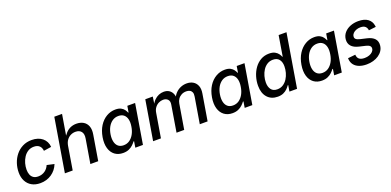

<svg xmlns="http://www.w3.org/2000/svg" viewBox="-1 -1587 5008 2458"><g transform="rotate(-20 2503.0 -358.5)"><path d="M256.3 11.2Q189 11.2 140.4 -16.4Q91.8 -43.9 65.7 -94.2Q39.6 -144.5 39.6 -211.4Q39.6 -274.9 59.6 -335Q79.6 -395 117.9 -442.9Q156.2 -490.7 211.4 -518.8Q266.6 -546.9 336.4 -546.9Q380.4 -546.9 417 -535.2Q453.6 -523.4 480.7 -501.2Q507.8 -479 523.7 -448Q539.6 -417 542 -378.4L438.5 -362.8Q436.5 -383.8 429.4 -400.9Q422.4 -418 409.4 -430.4Q396.5 -442.9 377.9 -449.7Q359.4 -456.5 334.5 -456.5Q288.1 -456.5 252.9 -434.6Q217.8 -412.6 194.1 -376.2Q170.4 -339.8 158.4 -296.6Q146.5 -253.4 146.5 -210.9Q146.5 -172.9 158.2 -142.8Q169.9 -112.8 195.1 -95.9Q220.2 -79.1 259.3 -79.1Q285.6 -79.1 308.8 -86.4Q332 -93.8 351.3 -107.2Q370.6 -120.6 385 -139.2Q399.4 -157.7 408.2 -179.7L507.8 -157.7Q492.7 -118.7 467.8 -87.6Q442.9 -56.6 410.2 -34.4Q377.4 -12.2 338.6 -0.5Q299.8 11.2 256.3 11.2Z M750.5 -317.4 698.2 0H591.8L712.4 -727.5H817.9L764.6 -406.7H748Q772.5 -455.6 802 -486.3Q831.5 -517.1 867.4 -532Q903.3 -546.9 945.8 -546.9Q1000.5 -546.9 1040 -523.4Q1079.6 -500 1096.9 -454.3Q1114.3 -408.7 1102.5 -341.3L1045.9 0H939L993.7 -328.1Q1003.9 -388.2 978.3 -420.9Q952.6 -453.6 899.4 -453.6Q863.8 -453.6 832.5 -438Q801.3 -422.4 779.8 -392.3Q758.3 -362.3 750.5 -317.4Z M1384.3 10.7Q1317.9 10.7 1272.2 -23.4Q1226.6 -57.6 1208 -120.4Q1189.5 -183.1 1203.6 -269Q1218.3 -356 1257.8 -418Q1297.4 -480 1354.5 -513.4Q1411.6 -546.9 1477.1 -546.9Q1523.9 -546.9 1552.2 -531.7Q1580.6 -516.6 1595.9 -494.9Q1611.3 -473.1 1619.1 -453.6H1624.5L1638.7 -539.1H1744.6L1655.3 0H1551.3L1564.9 -83.5H1557.6Q1542.5 -63 1519.5 -41Q1496.6 -19 1463.4 -4.2Q1430.2 10.7 1384.3 10.7ZM1423.3 -80.1Q1468.8 -80.1 1504.2 -104.2Q1539.6 -128.4 1563.5 -170.9Q1587.4 -213.4 1596.2 -269.5Q1606 -326.2 1596.2 -367.9Q1586.4 -409.7 1558.6 -432.9Q1530.8 -456.1 1485.4 -456.1Q1439 -456.1 1403.1 -431.9Q1367.2 -407.7 1344 -366Q1320.8 -324.2 1312 -269.5Q1303.2 -214.8 1312.5 -171.9Q1321.8 -128.9 1349.6 -104.5Q1377.4 -80.1 1423.3 -80.1Z M1793.9 0 1883.3 -539.1H1985.4L1967.3 -416.5L1958.5 -419.4Q1978 -464.8 2006.6 -493.2Q2035.2 -521.5 2068.6 -535.2Q2102.1 -548.8 2136.2 -548.8Q2177.7 -548.8 2206.3 -531Q2234.9 -513.2 2250 -482.2Q2265.1 -451.2 2266.6 -410.2L2253.4 -417Q2271 -459.5 2301 -488.8Q2331.1 -518.1 2369.1 -533.4Q2407.2 -548.8 2448.7 -548.8Q2498.5 -548.8 2535.2 -526.9Q2571.8 -504.9 2588.9 -462.6Q2606 -420.4 2595.7 -358.4L2536.1 0H2429.7L2488.8 -355Q2495.1 -392.1 2485.4 -414.1Q2475.6 -436 2455.3 -445.6Q2435.1 -455.1 2409.2 -455.1Q2373 -455.1 2344.2 -439.9Q2315.4 -424.8 2297.4 -398.7Q2279.3 -372.6 2273.9 -339.8L2217.3 0H2112.8L2172.4 -361.8Q2180.2 -406.2 2157.5 -430.7Q2134.8 -455.1 2094.2 -455.1Q2063 -455.1 2033.4 -440.4Q2003.9 -425.8 1982.7 -397.7Q1961.4 -369.6 1955.1 -329.1L1900.4 0Z M2874.5 10.7Q2808.1 10.7 2762.5 -23.4Q2716.8 -57.6 2698.2 -120.4Q2679.7 -183.1 2693.8 -269Q2708.5 -356 2748 -418Q2787.6 -480 2844.7 -513.4Q2901.9 -546.9 2967.3 -546.9Q3014.2 -546.9 3042.5 -531.7Q3070.8 -516.6 3086.2 -494.9Q3101.6 -473.1 3109.4 -453.6H3114.7L3128.9 -539.1H3234.9L3145.5 0H3041.5L3055.2 -83.5H3047.9Q3032.7 -63 3009.8 -41Q2986.8 -19 2953.6 -4.2Q2920.4 10.7 2874.5 10.7ZM2913.6 -80.1Q2959 -80.1 2994.4 -104.2Q3029.8 -128.4 3053.7 -170.9Q3077.6 -213.4 3086.4 -269.5Q3096.2 -326.2 3086.4 -367.9Q3076.7 -409.7 3048.8 -432.9Q3021 -456.1 2975.6 -456.1Q2929.2 -456.1 2893.3 -431.9Q2857.4 -407.7 2834.2 -366Q2811 -324.2 2802.2 -269.5Q2793.5 -214.8 2802.7 -171.9Q2812 -128.9 2839.8 -104.5Q2867.7 -80.1 2913.6 -80.1Z M3490.7 10.7Q3402.8 10.7 3350.8 -47.1Q3298.8 -105 3298.8 -206.1Q3298.8 -269 3317.1 -329.8Q3335.4 -390.6 3370.6 -439.7Q3405.8 -488.8 3456.1 -517.8Q3506.3 -546.9 3570.8 -546.9Q3619.1 -546.9 3648.7 -531Q3678.2 -515.1 3694.3 -492.7Q3710.4 -470.2 3718.3 -450.2H3723.1L3768.6 -727.5H3875.5L3754.9 0H3650.9L3665 -83.5H3658.2Q3643.6 -61.5 3621.6 -39.8Q3599.6 -18.1 3567.4 -3.7Q3535.2 10.7 3490.7 10.7ZM3516.6 -80.1Q3562 -80.1 3596.4 -102.3Q3630.9 -124.5 3654.3 -160.9Q3677.7 -197.3 3689.7 -241Q3701.7 -284.7 3701.7 -327.6Q3701.7 -387.2 3673.8 -421.6Q3646 -456.1 3590.8 -456.1Q3545.9 -456.1 3511.5 -434.3Q3477.1 -412.6 3453.9 -376.7Q3430.7 -340.8 3418.7 -297.6Q3406.7 -254.4 3406.7 -211.4Q3406.7 -151.9 3434.1 -116Q3461.4 -80.1 3516.6 -80.1Z M4093.3 10.7Q4026.9 10.7 3981.2 -23.4Q3935.5 -57.6 3917 -120.4Q3898.4 -183.1 3912.6 -269Q3927.2 -356 3966.8 -418Q4006.3 -480 4063.5 -513.4Q4120.6 -546.9 4186 -546.9Q4232.9 -546.9 4261.2 -531.7Q4289.6 -516.6 4304.9 -494.9Q4320.3 -473.1 4328.1 -453.6H4333.5L4347.7 -539.1H4453.6L4364.3 0H4260.3L4273.9 -83.5H4266.6Q4251.5 -63 4228.5 -41Q4205.6 -19 4172.4 -4.2Q4139.2 10.7 4093.3 10.7ZM4132.3 -80.1Q4177.7 -80.1 4213.1 -104.2Q4248.5 -128.4 4272.5 -170.9Q4296.4 -213.4 4305.2 -269.5Q4314.9 -326.2 4305.2 -367.9Q4295.4 -409.7 4267.6 -432.9Q4239.7 -456.1 4194.3 -456.1Q4147.9 -456.1 4112.1 -431.9Q4076.2 -407.7 4053 -366Q4029.8 -324.2 4021 -269.5Q4012.2 -214.8 4021.5 -171.9Q4030.8 -128.9 4058.6 -104.5Q4086.4 -80.1 4132.3 -80.1Z M4701.7 11.7Q4643.6 11.7 4600.1 -5.1Q4556.6 -22 4531.5 -54.2Q4506.3 -86.4 4502.9 -132.3Q4502.4 -135.3 4502.4 -138.4Q4502.4 -141.6 4502.4 -145L4604.5 -155.8Q4606.9 -113.3 4632.1 -94Q4657.2 -74.7 4704.1 -74.7Q4738.8 -74.7 4767.6 -85.2Q4796.4 -95.7 4814.5 -114Q4832.5 -132.3 4835 -155.3Q4837.4 -178.2 4822.3 -193.1Q4807.1 -208 4772 -216.3L4685.1 -236.8Q4615.7 -252.9 4583.5 -290Q4551.3 -327.1 4557.1 -383.3Q4562.5 -433.1 4594.2 -470Q4626 -506.8 4676 -526.9Q4726.1 -546.9 4785.6 -546.9Q4869.6 -546.9 4915.8 -512Q4961.9 -477.1 4970.2 -419.9Q4971.2 -415.5 4971.9 -410.6Q4972.7 -405.8 4972.7 -400.9L4875.5 -389.6Q4872.6 -421.4 4851.6 -442.1Q4830.6 -462.9 4784.7 -462.9Q4753.9 -462.9 4727.3 -452.6Q4700.7 -442.4 4683.6 -424.6Q4666.5 -406.7 4664.1 -383.8Q4660.6 -359.9 4676.8 -345.2Q4692.9 -330.6 4732.4 -321.3L4816.9 -301.8Q4886.7 -285.6 4918.5 -249.8Q4950.2 -213.9 4944.3 -158.7Q4940.4 -120.1 4920.2 -88.9Q4899.9 -57.6 4866.9 -35.2Q4834 -12.7 4791.7 -0.5Q4749.5 11.7 4701.7 11.7Z"/></g></svg>

Font: Inter 18pt Medium
Style: Italic
Weight: 500
Italic angle: -9.3988°
Designer: Rasmus Andersson
Foundry: rsms
Version: Version 4.001;git-66647c0bb